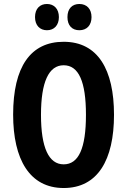

<svg xmlns="http://www.w3.org/2000/svg" viewBox="-20 -935 639 965"><path d="M156 -849C156 -807 181 -783 216 -783C252 -783 276 -808 276 -849C276 -890 252 -915 216 -915C181 -915 156 -892 156 -849ZM319 -849C319 -807 342 -783 379 -783C416 -783 440 -808 440 -849C440 -890 416 -915 379 -915C343 -915 319 -892 319 -849ZM553 -358C553 -585 472 -725 300 -725C134 -725 46 -600 46 -359C46 -134 129 10 300 10C471 10 553 -131 553 -358ZM186 -358C186 -523 225 -607 300 -607C375 -607 412 -526 412 -358C412 -189 375 -109 300 -109C225 -109 186 -193 186 -358Z"/></svg>

Font: Noto Sans Gurmukhi UI ExtraCondensed
Style: Bold
Weight: 700
Width: 2
Designer: Jelle Bosma - Monotype Design Team
Foundry: Monotype Imaging Inc.
Version: Version 2.004